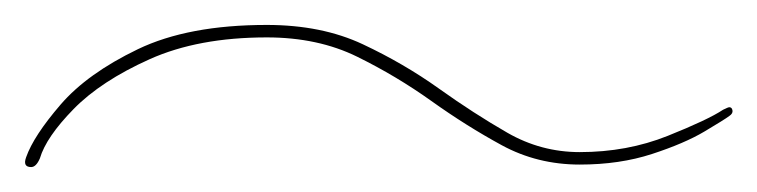

<svg xmlns="http://www.w3.org/2000/svg" viewBox="-70 -348 607 154"><path d="M144 -328Q188 -328 221 -312.5Q254 -297 282 -277Q310 -257 337 -241.5Q364 -226 395 -226Q433 -226 465.5 -239Q498 -252 510 -260Q514 -262 515 -262Q517 -262 517.5 -259.5Q518 -257 515 -255Q511 -252 495 -242.5Q479 -233 453 -224.5Q427 -216 395 -216Q361 -216 332.5 -231.5Q304 -247 276 -267Q248 -287 216.5 -302.5Q185 -318 144 -318Q89 -318 50 -300.5Q11 -283 -11 -260.5Q-33 -238 -38 -221Q-41 -214 -45 -214Q-52 -214 -49 -222Q-43 -239 -21.5 -264Q0 -289 40.5 -308.5Q81 -328 144 -328Z"/></svg>

Font: Kapakana Light
Style: Regular
Weight: 300
Designer: Kyosuke Nagai
Version: Version 1.000